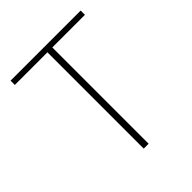

<svg xmlns="http://www.w3.org/2000/svg" viewBox="-185 -775 891 891"><g transform="rotate(-45 260.0 -330.0)"><path d="M244 0V-632H30V-660H490V-632H276V0Z"/></g></svg>

Font: SourceSans3VF
Style: Regular
Weight: 200
Designer: Paul D. Hunt
Foundry: Adobe
Version: Version 3.052;hotconv 1.1.0;makeotfexe 2.6.0